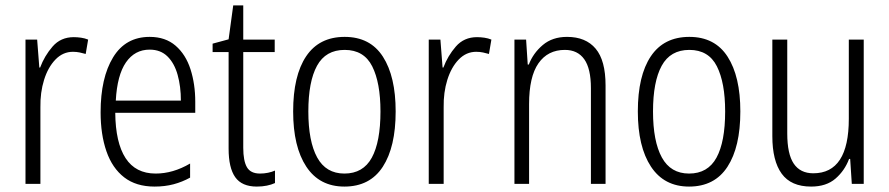

<svg xmlns="http://www.w3.org/2000/svg" viewBox="-20 -678 3279 708"><path d="M252 -541Q265 -541 279 -539Q293 -537 305 -532L296 -479Q286 -482 274 -484.5Q262 -487 249 -487Q212 -487 184.5 -458.5Q157 -430 142.5 -383.5Q128 -337 129 -282V0H74V-532H117L125 -429H128Q144 -472 174 -506.5Q204 -541 252 -541Z M532 -542Q590 -542 627.5 -509.5Q665 -477 682.5 -422.5Q700 -368 700 -303V-262H405Q406 -152 443 -95Q480 -38 554 -38Q618 -38 681 -75V-23Q652 -7 620 1.5Q588 10 550 10Q482 10 438 -24Q394 -58 372.5 -120Q351 -182 351 -264Q351 -391 397 -466.5Q443 -542 532 -542ZM532 -495Q477 -495 444.5 -448Q412 -401 407 -307H647Q647 -359 635 -402Q623 -445 597.5 -470Q572 -495 532 -495Z M939 -38Q954 -38 968.5 -41Q983 -44 994 -49V-3Q981 3 964 6.5Q947 10 927 10Q872 10 847.5 -24.5Q823 -59 823 -130V-486H764V-517L823 -533L840 -658H877V-532H993V-486H877V-133Q877 -85 890.5 -61.5Q904 -38 939 -38Z M1439 -267Q1439 -136 1391.5 -63Q1344 10 1250 10Q1158 10 1109.5 -63.5Q1061 -137 1061 -267Q1061 -399 1109 -470.5Q1157 -542 1251 -542Q1345 -542 1392 -469Q1439 -396 1439 -267ZM1117 -267Q1117 -157 1149.5 -97.5Q1182 -38 1250 -38Q1319 -38 1351 -96.5Q1383 -155 1383 -267Q1383 -373 1352.5 -433.5Q1322 -494 1251 -494Q1181 -494 1149 -435.5Q1117 -377 1117 -267Z M1739 -541Q1752 -541 1766 -539Q1780 -537 1792 -532L1783 -479Q1773 -482 1761 -484.5Q1749 -487 1736 -487Q1699 -487 1671.5 -458.5Q1644 -430 1629.5 -383.5Q1615 -337 1616 -282V0H1561V-532H1604L1612 -429H1615Q1631 -472 1661 -506.5Q1691 -541 1739 -541Z M2071 -542Q2140 -542 2176.5 -498.5Q2213 -455 2213 -363V0H2159V-353Q2159 -425 2134.5 -459.5Q2110 -494 2063 -494Q2000 -494 1965.5 -444.5Q1931 -395 1931 -294V0H1877V-532H1920L1926 -440H1930Q1946 -482 1981.5 -512Q2017 -542 2071 -542Z M2710 -267Q2710 -136 2662.5 -63Q2615 10 2521 10Q2429 10 2380.5 -63.5Q2332 -137 2332 -267Q2332 -399 2380 -470.5Q2428 -542 2522 -542Q2616 -542 2663 -469Q2710 -396 2710 -267ZM2388 -267Q2388 -157 2420.5 -97.5Q2453 -38 2521 -38Q2590 -38 2622 -96.5Q2654 -155 2654 -267Q2654 -373 2623.5 -433.5Q2593 -494 2522 -494Q2452 -494 2420 -435.5Q2388 -377 2388 -267Z M3165 -532V0H3121L3115 -92H3111Q3095 -49 3061 -19.5Q3027 10 2971 10Q2897 10 2862.5 -37.5Q2828 -85 2828 -176V-532H2883V-186Q2883 -110 2907 -74.5Q2931 -39 2979 -39Q3110 -39 3110 -240V-532Z"/></svg>

Font: Noto Sans Lao UI Cond Light
Style: Regular
Weight: 300
Width: 3
Designer: Monotype Design Team
Foundry: Monotype Imaging Inc.
Version: Version 2.000; ttfautohint (v1.8.4.7-5d5b)